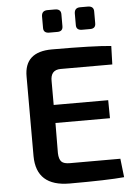

<svg xmlns="http://www.w3.org/2000/svg" viewBox="-60 -940 684 986"><g transform="rotate(-5 282.5 -446.5)"><path d="M391 -779Q360 -779 361 -807V-866Q362 -895 391 -895H430Q462 -895 461 -866V-808Q462 -779 433 -779ZM222 -779Q191 -779 192 -807V-866Q193 -895 223 -895H261Q293 -895 292 -866V-808Q293 -779 264 -779ZM264 -588Q210 -588 212 -528V-407H493L494 -314H213L212 -159Q213 -127 226 -114Q238 -102 269 -102H529L540 -6Q456 2 259 2Q87 2 86 -154V-564Q85 -692 228 -692Q443 -692 533 -683L530 -588Z"/></g></svg>

Font: Taylor Sans Upright Semi Bold
Style: Regular
Weight: 600
Italic angle: -8°
Designer: Natanael Gama
Version: Version 1.001 September 8, 2015